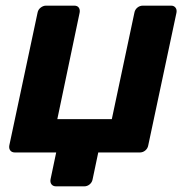

<svg xmlns="http://www.w3.org/2000/svg" viewBox="-20 -540 662 680"><path d="M179 120Q168 120 162.5 113Q157 106 159 95L179 0H33Q22 0 16.5 -7Q11 -14 13 -25L113 -495Q115 -506 124 -513Q133 -520 143 -520H243Q254 -520 259 -513Q264 -506 262 -495L183 -118H376L456 -495Q458 -506 466.5 -513Q475 -520 486 -520H586Q596 -520 601.5 -513Q607 -506 605 -495L505 -25Q503 -14 494.5 -7Q486 0 475 0H328L308 95Q306 106 297.5 113Q289 120 278 120Z"/></svg>

Font: Rubik SemiBold
Style: Italic
Weight: 600
Italic angle: -12°
Designer: Hubert and Fischer
Foundry: Hubert and Fischer
Version: Version 2.300;gftools[0.9.30]